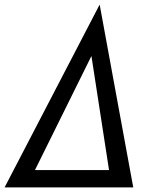

<svg xmlns="http://www.w3.org/2000/svg" viewBox="-47 -820 667 840"><path d="M536 0 389 -800 -27 0ZM353 -575 430 -76H106Z"/></svg>

Font: Jost
Style: Italic
Weight: 400
Italic angle: -5°
Version: Version 3.710